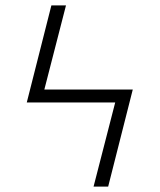

<svg xmlns="http://www.w3.org/2000/svg" viewBox="-20 -690 590 710"><path d="M326 0 406 -311H79L170 -670H224L144 -359H471L380 0Z"/></svg>

Font: Lode Dark
Style: Regular
Weight: 400
Monospace: yes
Designer: Belleve Invis
Foundry: Belleve Invis
Version: Version 29.2.0; ttfautohint (v1.8.3)